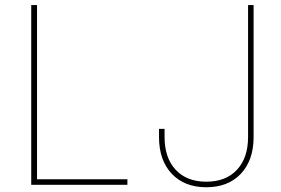

<svg xmlns="http://www.w3.org/2000/svg" viewBox="-20 -748 1138 777"><path d="M106.4 0V-727.5H129.9V-22.5H495.6V0ZM814.9 9.8Q726.6 9.8 675 -44.9Q623.5 -99.6 623.5 -193.4V-226.6H646V-193.4Q646 -109.4 690.9 -61Q735.8 -12.7 814.9 -12.7Q894 -12.7 939 -61Q983.9 -109.4 983.9 -193.4V-727.5H1006.3V-193.4Q1006.3 -99.6 954.8 -44.9Q903.3 9.8 814.9 9.8Z"/></svg>

Font: Inter 18pt Thin
Style: Regular
Weight: 250
Designer: Rasmus Andersson
Foundry: rsms
Version: Version 4.001;git-66647c0bb